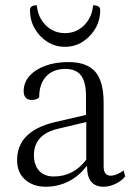

<svg xmlns="http://www.w3.org/2000/svg" viewBox="-20 -698 515 730"><path d="M154 12Q106 12 75.5 -15Q45 -42 45 -89Q45 -200 190 -234L307 -261V-332Q307 -386 288 -411Q269 -436 229 -436Q182 -436 155.5 -407.5Q129 -379 129 -328Q119 -318 101 -318Q70 -318 70 -352Q70 -384 92 -409Q114 -434 152.5 -448Q191 -462 240 -462Q310 -462 342 -425.5Q374 -389 374 -307V-65Q374 -30 401 -30Q412 -30 426 -36Q440 -42 450 -50L456 -27Q441 -9 418 1.5Q395 12 374 12Q311 12 311 -65H308Q280 -28 240 -8Q200 12 154 12ZM184 -27Q260 -27 308 -91V-234L203 -209Q109 -188 109 -108Q109 -70 129 -48.5Q149 -27 184 -27ZM227 -520Q190 -520 160 -539Q130 -558 112 -589.5Q94 -621 94 -660Q94 -678 120 -678Q124 -632 154 -602Q184 -572 227 -572Q270 -572 300 -602Q330 -632 334 -678Q361 -678 361 -660Q361 -621 342.5 -589.5Q324 -558 294 -539Q264 -520 227 -520Z"/></svg>

Font: Petrona Light
Style: Regular
Weight: 300
Designer: Ringo R. Seeber
Foundry: Ringo R. Seeber
Version: Version 2.001; ttfautohint (v1.8.3)